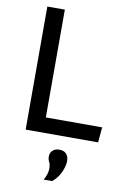

<svg xmlns="http://www.w3.org/2000/svg" viewBox="-104 -770 711 1091"><g transform="rotate(10 252.0 -224.0)"><path d="M78 0V-710H179V-88H504L496 0ZM228 262Q239 243 244 226.5Q249 210 249 196Q249 172 241.5 158Q234 144 234 127Q234 107 248 93Q262 79 288 79Q313 79 327 94Q341 109 341 136Q341 163 325 199.5Q309 236 277 262Z"/></g></svg>

Font: Livvic Medium
Style: Regular
Weight: 500
Designer: Jacques Le Bailly, Baron von Fonthausen
Version: Version 1.001; ttfautohint (v1.8.2)